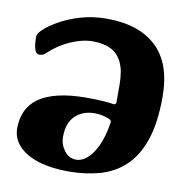

<svg xmlns="http://www.w3.org/2000/svg" viewBox="-76 -728 794 813"><g transform="rotate(10 321.0 -321.5)"><path d="M270 11.8Q195.8 11.8 140.9 -5.5Q86 -22.8 55.7 -55.2Q25.4 -87.6 25.4 -131.6Q25.4 -172.1 40.3 -205.2Q55.3 -238.3 87.3 -261.4Q119.3 -284.4 170.7 -296.8Q222 -309.2 294.5 -309.2Q337 -309.2 369.1 -306.7Q401.3 -304.2 412.2 -301.5L419.7 -306.7Q420.7 -310 420.4 -324.2Q420.2 -338.5 420.3 -356.1Q420.4 -373.7 420.4 -384.9Q420.4 -447 403.3 -482.6Q386.2 -518.3 354.7 -533.5Q323.3 -548.8 277.8 -548.8Q232.8 -548.8 181.5 -526.2Q130.3 -503.6 88.4 -463.3Q81.2 -456.8 74.3 -455.3Q67.4 -453.8 62.6 -453.8Q49.3 -453.8 43.1 -472.7Q37 -491.7 37 -526.1Q37 -538.6 53 -554.7Q73.5 -575.6 112.7 -598.5Q151.8 -621.4 205.1 -637.5Q258.3 -653.5 319 -653.5Q458.8 -653.5 533.7 -582.1Q608.6 -510.8 608.6 -368.2Q608.6 -256.5 583.6 -183Q558.7 -109.5 513.4 -66.6Q468 -23.6 406 -5.9Q344.1 11.8 270 11.8ZM294.8 -42.9Q316.9 -42.9 339.7 -61.5Q362.5 -80.1 382.1 -120.7Q401.7 -161.3 411.2 -225.3L409.5 -231.6Q405.5 -236.3 394.3 -240.3Q383.1 -244.3 368.4 -247.3Q353.7 -250.3 338.8 -250.3Q287.2 -250.3 255 -219.5Q222.8 -188.8 222.8 -128.6Q222.8 -96.4 242.6 -69.7Q262.4 -42.9 294.8 -42.9Z"/></g></svg>

Font: Briem Hand Thin
Style: Regular
Weight: 100
Designer: Gunnlaugur SE Briem, Eben Sorkin
Foundry: Sorkin Type Co.
Version: Version 1.003